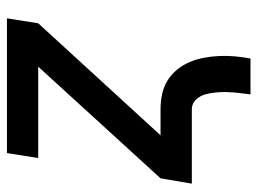

<svg xmlns="http://www.w3.org/2000/svg" viewBox="-112 -448 725 540"><g transform="rotate(-90 250.0 -177.5)"><path d="M255 165Q257 149 259 132.5Q261 116 261.5 100Q262 84 260.5 68Q259 52 255 37.5Q251 23 240 11.5Q229 0 213 0H4L19 -88L333 -432H76L90 -520H469L455 -432L140 -88H213Q235 -88 256 -83.5Q277 -79 294.5 -68Q312 -57 325 -41Q338 -25 346 -6Q354 13 358 34Q362 55 363 77Q364 99 362 121Q360 143 356 165Z"/></g></svg>

Font: Iosevka SS04 Semibold
Style: Italic
Weight: 600
Italic angle: -9°
Monospace: yes
Designer: Belleve Invis
Foundry: Belleve Invis
Version: Version 19.0.0; ttfautohint (v1.8.4)